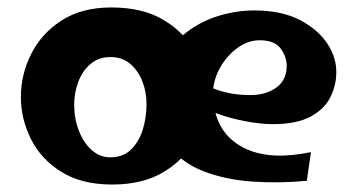

<svg xmlns="http://www.w3.org/2000/svg" viewBox="-20 -483 958 515"><path d="M281 12Q199 12 144.5 -22Q90 -56 63 -110Q36 -164 36 -223Q36 -283 63.5 -338Q91 -393 145 -428Q199 -463 279 -463Q364 -463 420.5 -428.5Q477 -394 505 -340Q533 -286 533 -226Q533 -167 505 -112Q477 -57 420.5 -22.5Q364 12 281 12ZM276 -61Q310 -61 331.5 -82Q353 -103 363 -135.5Q373 -168 373 -204Q373 -236 362 -264.5Q351 -293 329.5 -311.5Q308 -330 276 -330Q245 -330 223 -311.5Q201 -293 190 -263.5Q179 -234 179 -202Q179 -165 191.5 -132.5Q204 -100 226 -80.5Q248 -61 276 -61ZM803 2Q729 9 656.5 4Q584 -1 525 -24Q466 -47 430.5 -94.5Q395 -142 395 -219Q395 -279 418.5 -323Q442 -367 480.5 -396.5Q519 -426 566.5 -440.5Q614 -455 662 -455Q735 -455 784 -429.5Q833 -404 858 -366Q883 -328 882 -288Q882 -255 866.5 -223Q851 -191 813.5 -170.5Q776 -150 711 -150Q679 -150 637 -158Q595 -166 558 -180Q576 -112 642.5 -82.5Q709 -53 814 -75ZM676 -375Q647 -375 620 -356.5Q593 -338 574.5 -308.5Q556 -279 552 -246Q571 -238 596 -233Q621 -228 652 -228Q693 -228 721 -248Q749 -268 749 -307Q749 -330 733 -352.5Q717 -375 676 -375Z"/></svg>

Font: Marhey SemiBold
Style: Regular
Weight: 600
Designer: Nur Syamsi & Bustanul Arifin
Foundry: Namelatype
Version: Version 1.000; ttfautohint (v1.8.4.7-5d5b)